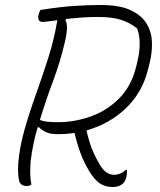

<svg xmlns="http://www.w3.org/2000/svg" viewBox="-20 -740 640 770"><path d="M106 0Q99 6 87 6Q62 6 56.5 -16Q51 -38 53 -82Q58 -148 77.5 -217Q97 -286 123 -358.5Q149 -431 173 -506Q197 -581 210 -659Q188 -656 173 -654Q158 -652 152 -652Q128 -652 135 -682Q137 -689 138.5 -692.5Q140 -696 142 -700Q224 -713 281.5 -716.5Q339 -720 383 -720Q461 -720 505.5 -698.5Q550 -677 569.5 -642.5Q589 -608 589.5 -568Q590 -528 581 -491L574 -463Q551 -369 485 -306Q419 -243 327 -217Q336 -176 348 -145Q360 -114 380 -80Q404 -39 437 -39Q463 -39 485 -59H489Q490 -46 487 -31Q483 -14 473 -4Q459 10 432 10Q401 10 379 -5.5Q357 -21 337 -55Q316 -90 302.5 -127Q289 -164 279 -207Q246 -202 211 -202Q183 -202 166 -209.5Q149 -217 136 -230L131 -229Q121 -196 114 -162Q107 -128 103 -94Q98 -36 106 0ZM240 -571Q222 -493 193 -415.5Q164 -338 140 -259Q151 -254 168 -252Q185 -250 214 -250Q279 -250 344 -273Q409 -296 458.5 -346Q508 -396 527 -476L531 -493Q550 -572 530 -626Q501 -649 465.5 -660.5Q430 -672 372 -672Q337 -672 304.5 -669.5Q272 -667 245 -664L242 -659Q256 -639 240 -571Z"/></svg>

Font: Recursive Sn Csl St Lt
Style: Italic
Weight: 300
Italic angle: -15°
Version: Version 1.079;hotconv 1.0.112;makeotfexe 2.5.65598; ttfautoh